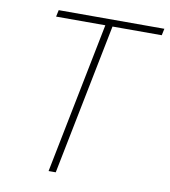

<svg xmlns="http://www.w3.org/2000/svg" viewBox="-76 -726 701 791"><g transform="rotate(10 274.0 -330.0)"><path d="M180 0 306 -632H100L106 -660H548L542 -632H336L210 0Z"/></g></svg>

Font: TypoPRO Source Sans Pro
Style: Italic
Weight: 200
Italic angle: -11°
Designer: Paul D. Hunt
Foundry: Adobe Systems Incorporated
Version: Version 1.075;PS 2.000;hotconv 1.0.86;makeotf.lib2.5.63406